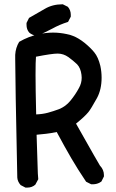

<svg xmlns="http://www.w3.org/2000/svg" viewBox="-20 -852 540 894"><path d="M50.8 -577.1Q50.8 -592.8 50.8 -596.7Q52.7 -629.9 69.3 -657.2Q113.3 -682.6 162.1 -693.4Q196.3 -700.2 227.5 -700.2Q257.8 -700.2 290 -693.4Q306.6 -690.4 320.3 -684.6Q345.7 -674.8 374 -652.3Q401.4 -629.9 418.9 -608.4Q437.5 -585.9 447.3 -544.9Q453.1 -517.6 453.1 -490.2Q453.1 -435.5 431.6 -395.5Q402.3 -342.8 391.6 -330.1Q374 -308.6 334 -276.4Q444.3 -81.1 445.3 -81.1Q463.9 -61.5 463.9 -37.1Q463.9 -35.2 463.9 -30.3L452.1 -6.8Q441.4 1 431.6 3.4Q421.9 5.9 416 5.9Q410.2 5.9 404.3 5.9L380.9 -5.9Q342.8 -62.5 312 -115.2Q281.2 -168 244.1 -237.3Q215.8 -231.4 193.8 -229Q171.9 -226.6 150.4 -224.6L156.2 -43.9L158.2 -17.6L144.5 7.8Q128.9 21.5 107.4 21.5Q104.5 21.5 98.6 21.5L76.2 9.8Q61.5 -6.8 60.5 -25.4Q50.8 -487.3 50.8 -577.1ZM360.4 -490.2Q360.4 -497.1 359.4 -503.9Q355.5 -535.2 338.9 -552.7Q320.3 -570.3 298.8 -585.9Q275.4 -602.5 248.5 -602.5Q221.7 -602.5 147.5 -587.9Q145.5 -566.4 145.5 -503.4Q145.5 -440.4 148.4 -319.3Q177.7 -320.3 203.1 -327.1Q228.5 -334 254.9 -343.8Q286.1 -356.4 307.6 -382.8Q331.1 -411.1 347.7 -442.4Q360.4 -464.8 360.4 -490.2ZM103.5 -736.3Q103.5 -739.3 103.5 -745.1L115.2 -768.6Q153.3 -790 189 -811Q224.6 -832 270.5 -832H272.5L295.9 -820.3Q309.6 -804.7 309.6 -783.2Q309.6 -780.3 309.6 -774.4L296.9 -750Q256.8 -737.3 223.6 -718.8Q189.5 -700.2 151.4 -685.5Q130.9 -687.5 116.2 -700.2Q103.5 -714.8 103.5 -736.3Z"/></svg>

Font: JasonHandwriting2
Style: SemiBold
Weight: 600
Version: Version 1.04.7